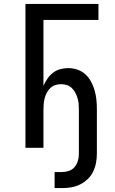

<svg xmlns="http://www.w3.org/2000/svg" viewBox="-20 -755 588 981"><path d="M259 206V124H297Q315 124 332.5 118Q350 112 361.5 98Q373 84 378 66.5Q383 49 383 31V-198Q383 -213 381.5 -227.5Q380 -242 375.5 -256Q371 -270 364 -283Q357 -296 346 -306Q335 -316 321 -320.5Q307 -325 292 -325Q278 -325 263.5 -320.5Q249 -316 238 -306Q227 -296 220 -283Q213 -270 209 -256Q205 -242 203.5 -227.5Q202 -213 202 -198V0H110V-735H483V-653H202V-316Q210 -335 222 -352.5Q234 -370 250.5 -383Q267 -396 287.5 -401.5Q308 -407 329 -407Q353 -407 376 -399Q399 -391 416.5 -375Q434 -359 445.5 -337.5Q457 -316 463.5 -293Q470 -270 472.5 -246Q475 -222 475 -198V31Q475 54 470.5 77.5Q466 101 455.5 122.5Q445 144 427.5 160.5Q410 177 389 187.5Q368 198 344.5 202Q321 206 297 206Z"/></svg>

Font: Iosevka Semi-Condensed Medium
Style: Regular
Weight: 500
Monospace: yes
Designer: Belleve Invis
Foundry: Belleve Invis
Version: Version 27.3.5